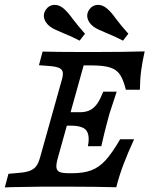

<svg xmlns="http://www.w3.org/2000/svg" viewBox="-21 -787 642 807"><path d="M52.4 -0.8Q25 -0.8 -0.8 0.8L14.5 -56.5L59.7 -60.5Q89.5 -62.9 106 -69.8Q122.6 -76.6 131.9 -89.5Q141.1 -102.4 147.6 -125.8L237.1 -445.2Q244.4 -468.5 243.1 -481.5Q241.9 -494.4 228.6 -500.8Q215.3 -507.3 185.5 -509.7L142.7 -512.9L158.1 -570.2Q219.4 -568.5 305.6 -568.5H310.5H392.7Q496.8 -568.5 587.1 -571Q577.4 -527.4 572.6 -492.3Q567.7 -457.3 566.9 -409.7H508.1Q497.6 -451.6 483.5 -473Q469.4 -494.4 441.9 -503.2Q414.5 -512.1 363.7 -512.1H330.6L222.6 -125Q214.5 -96.8 216.1 -83.1Q217.7 -69.4 229.8 -64.1Q241.9 -58.9 269.4 -58.9H281.5Q330.6 -58.9 363.3 -71.4Q396 -83.9 423.4 -114.1Q450.8 -144.4 483.9 -201.6H542.7Q514.5 -140.3 497.2 -94Q479.8 -47.6 467.7 0Q375.8 -2.4 275 -2.4H149.2H152.4Q116.9 -2.4 52.4 -0.8ZM251.6 -315.3H407.3L391.1 -258.9H235.5ZM275 -258.9 315.3 -315.3Q341.9 -315.3 359.7 -325.4Q377.4 -335.5 389.5 -354Q401.6 -372.6 412.9 -401.6H469.4Q453.2 -354 439.5 -310.5L433.1 -287.1Q418.5 -233.9 404.8 -172.6H348.4Q357.3 -216.1 342.7 -237.5Q328.2 -258.9 275 -258.9ZM241.9 -649.2Q225.8 -655.6 212.1 -662.1Q198.4 -668.5 188.7 -675.8Q169.4 -691.1 164.5 -710.5Q159.7 -729.8 172.6 -747.6Q185.5 -765.3 206 -766.5Q226.6 -767.7 246 -751.6Q255.6 -743.5 265.3 -732.3Q275 -721 284.7 -707.3Q295.2 -693.5 308.5 -677.4Q321.8 -661.3 336.3 -645.2L313.7 -616.1Q288.7 -629.8 241.9 -649.2ZM424.2 -649.2Q408.1 -655.6 394.4 -662.1Q380.6 -668.5 371 -675.8Q351.6 -691.1 346.8 -710.5Q341.9 -729.8 354.8 -747.6Q367.7 -765.3 388.3 -766.5Q408.9 -767.7 428.2 -751.6Q437.9 -743.5 447.6 -732.3Q457.3 -721 466.9 -707.3Q477.4 -693.5 490.7 -677.4Q504 -661.3 518.5 -645.2L496 -616.1Q471 -629.8 424.2 -649.2Z"/></svg>

Font: Playfair Micro SmCond SmLight
Style: Italic
Weight: 360
Width: 4
Italic angle: -15.6°
Designer: Claus Eggers Sørensen
Foundry: Claus Eggers Sørensen
Version: Version 2.203;Glyphs 3.3 (3326)